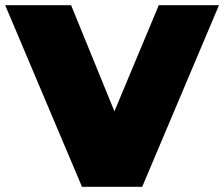

<svg xmlns="http://www.w3.org/2000/svg" viewBox="-39 -720 864 740"><path d="M277 0 -19 -700H235L402 -291L573 -700H805L509 0Z"/></svg>

Font: Montserrat Black
Style: Regular
Weight: 900
Designer: Julieta Ulanovsky
Foundry: Julieta Ulanovsky
Version: Version 9.000; ttfautohint (v1.8.4.7-5d5b)